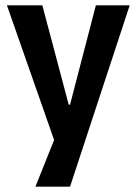

<svg xmlns="http://www.w3.org/2000/svg" viewBox="-20 -521 516 721"><path d="M113 180 205 -50V67L6 -501H139L238 -128H243L340 -501H467L243 180Z"/></svg>

Font: Nunito Sans 7pt Condensed
Style: Bold
Weight: 700
Width: 3
Designer: Vernon Adams
Foundry: Vernon Adams
Version: Version 3.101;gftools[0.9.27]